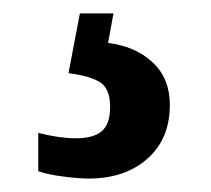

<svg xmlns="http://www.w3.org/2000/svg" viewBox="-20 -29 314 286"><path d="M37 226V169Q69 177 93 177Q119 177 131.5 166.5Q144 156 144 130Q144 103 129 93.5Q114 84 82 80L99 -9H149L141 35Q182 40 207.5 64Q233 88 233 127Q233 178 199.5 207.5Q166 237 112 237Q98 237 74.5 234Q51 231 37 226Z"/></svg>

Font: Noto Serif CondExtraBold
Style: Regular
Weight: 800
Width: 3
Designer: Monotype Design Team
Foundry: Monotype Imaging Inc.
Version: Version 1.001